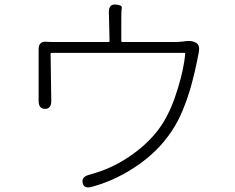

<svg xmlns="http://www.w3.org/2000/svg" viewBox="-20 -809 1040 850"><path d="M387 18Q351 28 346 1Q340 -26 374 -35L404 -44Q490 -70 570 -128Q654 -189 701 -264Q741 -328 769 -423Q794 -506 800 -570Q800 -575 795 -575H209Q204 -575 204 -570L207 -364Q208 -327 179 -327Q151 -327 151 -363V-591Q151 -628 188 -624Q194 -623 239 -623H460Q465 -623 465 -628L462 -754Q461 -791 491 -789Q521 -787 519 -774.5Q517 -762 517 -727V-628Q517 -623 522 -623H754Q771 -623 788 -625L805 -627Q831 -630 849 -619Q866 -608 860 -577Q843 -487 822 -414Q792 -314 753 -249Q697 -155 602 -86Q501 -13 387 18Z"/></svg>

Font: Resource Han Rounded CN Light
Style: Regular
Weight: 300
Designer: Cyano Hao (round all glyphs); Ryoko NISHIZUKA 西塚涼子 (kana, bopomofo & ideographs); Paul D. Hunt (Latin, Greek & Cyrillic)
Foundry: Cyano Hao
Version: 0.990